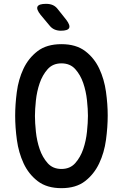

<svg xmlns="http://www.w3.org/2000/svg" viewBox="-20 -970 640 1000"><path d="M300 -90Q345 -90 372 -120.5Q399 -151 413.5 -193.5Q428 -236 433 -284Q438 -332 438 -367Q438 -401 433 -448Q428 -495 413.5 -537.5Q399 -580 372 -610Q345 -640 300 -640Q255 -640 228 -609.5Q201 -579 186.5 -536.5Q172 -494 167 -447Q162 -400 162 -366Q162 -331 167 -283.5Q172 -236 186.5 -193.5Q201 -151 228 -120.5Q255 -90 300 -90ZM300 10Q224 10 176.5 -26.5Q129 -63 103 -119Q77 -175 68 -241Q59 -307 59 -367Q59 -425 67.5 -490.5Q76 -556 102 -611.5Q128 -667 175.5 -703.5Q223 -740 300 -740Q376 -740 423.5 -704Q471 -668 497 -612.5Q523 -557 532 -492Q541 -427 541 -369Q541 -308 532 -241.5Q523 -175 496.5 -119Q470 -63 423 -26.5Q376 10 300 10ZM297 -810Q279 -810 264 -816.5Q249 -823 238 -837L192 -892Q168 -922 175.5 -936Q183 -950 220 -950Q241 -950 256 -943Q271 -936 282 -921L325 -867Q347 -838 340 -824Q333 -810 297 -810Z"/></svg>

Font: Maple Mono Medium
Style: Regular
Weight: 500
Monospace: yes
Designer: subframe7536
Version: Version 7.000